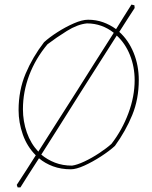

<svg xmlns="http://www.w3.org/2000/svg" viewBox="-20 -732 663 837"><path d="M57 85 53 74Q76 39 96.5 7Q117 -25 136 -55Q98 -93 79.5 -145.5Q61 -198 61 -252Q61 -338 91.5 -410.5Q122 -483 172 -548Q195 -569 230 -591.5Q265 -614 301.5 -630Q338 -646 364 -646Q399 -646 429.5 -635Q460 -624 486 -605Q501 -630 518 -656.5Q535 -683 553 -712L566 -709L567 -697Q556 -681 539 -654Q522 -627 500 -593Q540 -557 562.5 -502Q585 -447 585 -383Q585 -300 556.5 -230.5Q528 -161 481 -96Q457 -74 420 -50Q383 -26 347.5 -10Q312 6 289 6Q246 6 211 -7Q176 -20 150 -42Q123 0 102 32.5Q81 65 69 85ZM80 -256Q80 -203 97 -154.5Q114 -106 147 -71Q194 -146 235 -209.5Q276 -273 315 -335Q352 -394 391 -455.5Q430 -517 476 -589Q451 -609 421.5 -619.5Q392 -630 359 -630Q318 -626 271.5 -597Q225 -568 187 -539Q135 -477 107.5 -404.5Q80 -332 80 -256ZM294 -10Q316 -13 348 -28Q380 -43 412.5 -64.5Q445 -86 466 -105Q513 -166 540 -239Q567 -312 567 -382Q567 -441 546.5 -492Q526 -543 489 -577Q455 -524 413.5 -458.5Q372 -393 328 -324Q284 -254 240.5 -185Q197 -116 160 -58Q186 -36 219.5 -23Q253 -10 294 -10Z"/></svg>

Font: Labrada Thin
Style: Italic
Weight: 100
Italic angle: -7°
Designer: Mercedes Jáuregui
Foundry: Omnibus-Type Team
Version: Version 1.000; ttfautohint (v1.8.4.7-5d5b)